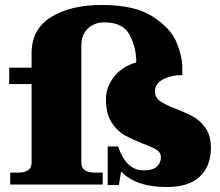

<svg xmlns="http://www.w3.org/2000/svg" viewBox="-20 -742 886 772"><path d="M688 -304Q732 -287 760 -271Q788 -255 808 -225Q828 -195 828 -148Q828 -74 783.5 -32Q739 10 651 10Q589 10 544 -5Q499 -20 467 -52L458 2H413V-153H455Q469 -109 494.5 -83Q520 -57 558 -57Q594 -57 610.5 -72Q627 -87 627 -110Q627 -128 610.5 -139Q594 -150 556 -164Q510 -182 480 -199Q450 -216 428 -251Q406 -286 406 -342Q406 -393 439.5 -434.5Q473 -476 528 -491Q528 -551 501.5 -601.5Q475 -652 399 -652Q360 -652 333.5 -627.5Q307 -603 307 -557V-88Q307 -48 361 -48H393V0H21V-48H53Q107 -48 107 -88V-404H17V-470H107V-528Q107 -625 185.5 -673.5Q264 -722 389 -722Q522 -722 594 -675.5Q666 -629 689.5 -572.5Q713 -516 713 -472V-440Q667 -440 635 -422.5Q603 -405 603 -375Q603 -350 623.5 -335.5Q644 -321 688 -304Z"/></svg>

Font: Taviraj Black
Style: Regular
Weight: 900
Designer: Katatrad Team
Foundry: CadsonDemak
Version: Version 1.001